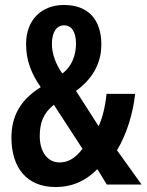

<svg xmlns="http://www.w3.org/2000/svg" viewBox="-20 -743 590 773"><path d="M238 -723C145 -723 85 -661 85 -566C85 -499 106 -447 144 -392C63 -342 26 -276 26 -189C26 -68 88 10 203 10C277 10 329 -19 372 -62L410 0H550L451 -138C491 -204 516 -289 524 -365H409C404 -315 392 -266 377 -235L286 -377C349 -423 388 -484 388 -564C388 -666 333 -723 238 -723ZM238 -641C268 -641 286 -614 286 -568C286 -522 270 -476 231 -447C205 -484 189 -525 189 -566C189 -614 208 -641 238 -641ZM197 -321 312 -144C287 -111 259 -89 220 -89C169 -89 140 -135 140 -195C140 -247 154 -288 197 -321Z"/></svg>

Font: Noto Sans Hebrew ExtraCondensed SemiBold
Style: Regular
Weight: 600
Width: 2
Designer: Ben Nathan
Foundry: Google LLC
Version: Version 3.001